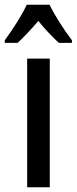

<svg xmlns="http://www.w3.org/2000/svg" viewBox="-50 -786 322 806"><path d="M158 -766H62C44 -725 4 -663 -30 -617V-606H24C47 -627 80 -662 111 -698C140 -662 171 -630 197 -606H252V-617C217 -663 180 -721 158 -766ZM159 0V-540H64V0Z"/></svg>

Font: Noto Sans Gurmukhi UI ExtraCondensed Medium
Style: Regular
Weight: 500
Width: 2
Designer: Jelle Bosma - Monotype Design Team
Foundry: Monotype Imaging Inc.
Version: Version 2.004